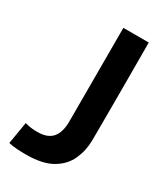

<svg xmlns="http://www.w3.org/2000/svg" viewBox="-187 -812 780 904"><g transform="rotate(30 203.5 -360.0)"><path d="M108 13Q83 13 59.5 11.5Q36 10 14 5L34 -115Q51 -110 67.5 -108Q84 -106 102 -106Q157 -106 182.5 -135.5Q208 -165 208 -225Q208 -318 208 -397Q208 -476 208 -556Q208 -636 208 -733H346Q346 -633 346.5 -548.5Q347 -464 346.5 -380.5Q346 -297 346 -200Q345 -144 323 -95.5Q301 -47 249.5 -17Q198 13 108 13Z"/></g></svg>

Font: Kreadon
Style: Bold
Weight: 700
Designer: Reiya WATANABE
Foundry: StudioGnu
Version: Version 1.003; ttfautohint (v1.8.4.7-5d5b);gftools[0.9.32]